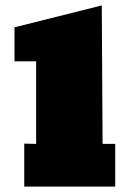

<svg xmlns="http://www.w3.org/2000/svg" viewBox="-20 -691 481 711"><path d="M406.7 -158.2V0H69.8V-159.2L113.8 -158.2V-463.9H33.7V-589.8L356.9 -670.9L359.9 -158.2Z"/></svg>

Font: Angkor
Style: Regular
Weight: 400
Designer: Danh Hong
Foundry: Danh Hong
Version: Version 8.000; ttfautohint (v1.8.3)